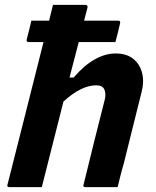

<svg xmlns="http://www.w3.org/2000/svg" viewBox="-20 -770 640 790"><path d="M19 0Q7 0 11 -11Q48 -157 85 -303.5Q122 -450 159 -597H98Q87 -597 90 -608Q95 -628 100 -647Q105 -666 109 -685H182Q192 -724 198 -750H332Q337 -750 339 -746.5Q341 -743 340 -739Q333 -712 326 -685H466Q477 -685 474 -674Q470 -655 465 -636Q460 -617 455 -597H304Q285 -526 266 -451H283Q326 -501 369.5 -525.5Q413 -550 456 -550Q500 -550 527.5 -528.5Q555 -507 564.5 -470.5Q574 -434 562 -389Q544 -316 525.5 -243Q507 -170 489 -96Q482 -73 476 -49Q470 -25 464 0H332Q320 0 324 -11Q345 -98 367 -185.5Q389 -273 411 -360Q417 -384 409.5 -401.5Q402 -419 376 -419Q314 -419 241 -352Q219 -264 196.5 -176Q174 -88 152 0Z"/></svg>

Font: Recursive Mn Lnr St
Style: Bold Italic
Weight: 700
Italic angle: -15°
Monospace: yes
Version: Version 1.079;hotconv 1.0.112;makeotfexe 2.5.65598; ttfautoh